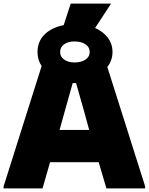

<svg xmlns="http://www.w3.org/2000/svg" viewBox="-25 -1050 829 1070"><path d="M-5 -11 207 -682Q184 -716 184 -760Q184 -818 222.5 -857Q261 -896 330 -910L369 -1030H594L505 -894Q550 -874 576 -839.5Q602 -805 602 -760Q602 -737 594.5 -715.5Q587 -694 573 -677L784 -11V0H568L525 -146H254L212 0H-5ZM390 -702Q428 -702 451.5 -718Q475 -734 475 -760Q475 -787 451.5 -803Q428 -819 390 -819Q354 -819 332 -803Q310 -787 310 -760Q310 -734 332.5 -718Q355 -702 390 -702ZM472 -326 443 -432 399 -587H380L336 -430L307 -326Z"/></svg>

Font: Plata Sans Black
Style: Regular
Weight: 900
Designer: Pablo Impallari, Andres Torresi, & Cristiano Sobral
Foundry: Pablo Impallari, Andres Torresi, & Cristiano Sobral
Version: Version 1.00;December 28, 2019;FontCreator 12.0.0.2547 64-bi